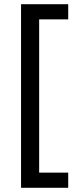

<svg xmlns="http://www.w3.org/2000/svg" viewBox="-20 -734 369 912"><path d="M304 158H80V-714H304V-642H166V86H304Z"/></svg>

Font: uhindi25
Style: Book
Weight: 400
Designer: Jelle Bosma - Monotype Design Team
Foundry: Monotype Imaging Inc.
Version: Version 2.003